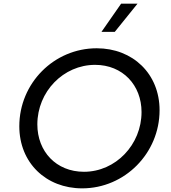

<svg xmlns="http://www.w3.org/2000/svg" viewBox="-20 -1022 939 1054"><path d="M537 -847H610L735 -1002H645ZM431 12C665 12 856 -181 856 -417C856 -617 709 -757 511 -757C276 -757 86 -565 86 -329C86 -128 233 12 431 12ZM441 -79C288 -79 185 -191 185 -339C185 -519 328 -666 502 -666C654 -666 757 -554 757 -407C757 -228 615 -79 441 -79Z"/></svg>

Font: Plus Jakarta Text
Style: Italic
Weight: 400
Italic angle: -12°
Designer: Gumpita Rahayu
Foundry: Tokotype Studio
Version: Version 1.000;hotconv 1.0.109;makeotfexe 2.5.65596